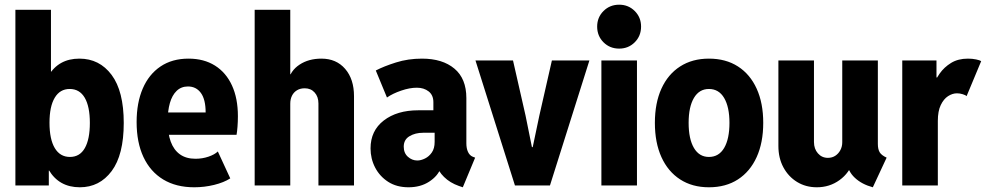

<svg xmlns="http://www.w3.org/2000/svg" viewBox="-20 -794 4221 822"><path d="M45.9 0V-752H198.2V-487.3H216.3L189.9 -397.5V-112.3L209 -63.5H189V0ZM321.8 7.8Q232.4 7.8 188.5 -66.9Q144.5 -141.6 144.5 -270Q144.5 -397.9 188 -470.5Q231.4 -543 319.8 -543Q405.8 -543 457.8 -473.4Q509.8 -403.8 509.8 -267.6Q509.8 -130.9 458 -61.5Q406.2 7.8 321.8 7.8ZM279.3 -122.1Q321.8 -122.1 343.3 -160.2Q364.7 -198.2 364.7 -267.6Q364.7 -337.9 342.8 -375.5Q320.8 -413.1 278.3 -413.1Q236.8 -413.1 214.4 -375.7Q191.9 -338.4 191.9 -268.6Q191.9 -197.8 214.6 -159.9Q237.3 -122.1 279.3 -122.1Z M811.5 7.8Q733.9 7.8 678.7 -25.6Q623.5 -59.1 594.2 -121.6Q564.9 -184.1 564.9 -271.5Q564.9 -354 591.1 -414.8Q617.2 -475.6 667 -509.3Q716.8 -543 787.1 -543Q853 -543 900.4 -513.2Q947.8 -483.4 973.1 -428.2Q998.5 -373 998.5 -296.4Q998.5 -273.4 996.8 -251.5Q995.1 -229.5 992.7 -216.8H685.5V-312.5H860.4Q860.4 -368.2 840.1 -396Q819.8 -423.8 784.7 -423.8Q755.9 -423.8 736.3 -405Q716.8 -386.2 707.3 -352.8Q697.8 -319.3 697.8 -274.9Q697.8 -223.6 710.9 -187.7Q724.1 -151.9 750.5 -133.1Q776.9 -114.3 816.9 -114.3Q846.2 -114.3 872.6 -123.3Q898.9 -132.3 912.6 -145.5L965.8 -30.3Q938.5 -12.7 896.7 -2.4Q855 7.8 811.5 7.8Z M1070.3 0V-752H1222.7V-476.1H1238.8L1214.4 -448.2Q1223.6 -491.7 1262.5 -517.3Q1301.3 -543 1356 -543Q1419.9 -543 1457.8 -499Q1495.6 -455.1 1495.6 -382.3V0H1343.3V-351.1Q1343.3 -379.9 1327.1 -397.9Q1311 -416 1284.7 -416Q1265.6 -416 1251.7 -407.7Q1237.8 -399.4 1230.2 -384.5Q1222.7 -369.6 1222.7 -350.1V0Z M1729 7.8Q1678.2 7.8 1641.8 -15.6Q1605.5 -39.1 1585.9 -76.9Q1566.4 -114.7 1566.4 -158.7Q1566.4 -234.4 1623 -278.1Q1679.7 -321.8 1770.5 -321.8H1856.4V-225.6H1791Q1757.8 -225.6 1733.2 -210.9Q1708.5 -196.3 1708.5 -166Q1708.5 -138.7 1726.3 -122.8Q1744.1 -106.9 1766.6 -106.9Q1782.2 -106.9 1799.6 -115.5Q1816.9 -124 1828.9 -141.4Q1840.8 -158.7 1840.8 -186.5V-253.4L1835.4 -274.9V-356.4Q1835.4 -386.7 1815.2 -402.6Q1794.9 -418.5 1764.6 -418.5Q1733.9 -418.5 1697.5 -406Q1661.1 -393.6 1636.7 -376.5L1588.9 -492.2Q1623.5 -510.3 1675.3 -526.6Q1727.1 -543 1786.6 -543Q1874.5 -543 1925.5 -500.2Q1976.6 -457.5 1976.6 -374V-180.7Q1976.6 -158.7 1983.6 -143.6Q1990.7 -128.4 2003.9 -123L2014.2 -119.1L1961.4 7.8L1944.3 2Q1906.7 -11.2 1881.1 -36.4Q1855.5 -61.5 1850.6 -87.4L1886.7 -60.5H1820.8L1866.7 -73.7Q1854 -40 1817.1 -16.1Q1780.3 7.8 1729 7.8Z M2184.6 0 2015.6 -535.2H2176.3L2230 -299.3L2257.3 -164.1H2260.7L2289.1 -299.3L2342.8 -535.2H2503.4L2334.5 0Z M2554.7 0V-535.2H2707V0ZM2630.9 -585.9Q2590.8 -585.9 2563.7 -613Q2536.6 -640.1 2536.6 -680.2Q2536.6 -719.7 2563.7 -746.8Q2590.8 -773.9 2630.9 -773.9Q2670.4 -773.9 2697.5 -746.8Q2724.6 -719.7 2724.6 -680.2Q2724.6 -640.1 2697.5 -613Q2670.4 -585.9 2630.9 -585.9Z M3015.1 7.8Q2943.8 7.8 2891.8 -25.9Q2839.8 -59.6 2811.8 -121.3Q2783.7 -183.1 2783.7 -268.1Q2783.7 -353 2811.8 -414.6Q2839.8 -476.1 2891.8 -509.5Q2943.8 -543 3015.1 -543Q3087.4 -543 3139.4 -509.5Q3191.4 -476.1 3219.5 -414.3Q3247.6 -352.5 3247.6 -268.1Q3247.6 -183.6 3219.5 -121.6Q3191.4 -59.6 3139.4 -25.9Q3087.4 7.8 3015.1 7.8ZM3015.1 -122.1Q3057.6 -122.1 3080.3 -160.6Q3103 -199.2 3103 -268.1Q3103 -335.9 3080.3 -374.5Q3057.6 -413.1 3015.1 -413.1Q2973.6 -413.1 2950.9 -374.8Q2928.2 -336.4 2928.2 -268.1Q2928.2 -199.2 2950.9 -160.6Q2973.6 -122.1 3015.1 -122.1Z M3477.1 7.8Q3429.7 7.8 3392.6 -14.9Q3355.5 -37.6 3334 -77.4Q3312.5 -117.2 3312.5 -168.9V-535.2H3464.8V-186Q3464.8 -156.7 3481.7 -137.5Q3498.5 -118.2 3524.4 -118.2Q3542.5 -118.2 3556.2 -127.2Q3569.8 -136.2 3577.9 -151.4Q3585.9 -166.5 3585.9 -185.1V-535.2H3738.3V-178.2Q3738.3 -154.8 3746.3 -141.8Q3754.4 -128.9 3775.9 -119.1L3716.8 7.8Q3669.4 -4.9 3639.4 -33.2Q3609.4 -61.5 3607.9 -97.7L3637.2 -64.9H3583L3632.3 -103.5Q3616.7 -53.7 3574.2 -22.9Q3531.7 7.8 3477.1 7.8Z M3842.8 0V-535.2H3989.3V-462.4H4004.4L3975.1 -425.3Q3983.9 -451.7 4002.9 -479Q4022 -506.3 4052 -524.7Q4082 -543 4124 -543Q4142.6 -543 4158.9 -539.6Q4175.3 -536.1 4180.7 -532.2L4118.2 -382.3Q4114.3 -386.7 4101.8 -390.6Q4089.4 -394.5 4077.1 -394.5Q4057.6 -394.5 4038.8 -382.3Q4020 -370.1 4007.6 -344.2Q3995.1 -318.4 3995.1 -276.4V0Z"/></svg>

Font: Reddit Sans Condensed ExtraBold
Style: Regular
Weight: 800
Designer: Stephen Hutchings
Foundry: Reddit
Version: Version 1.014